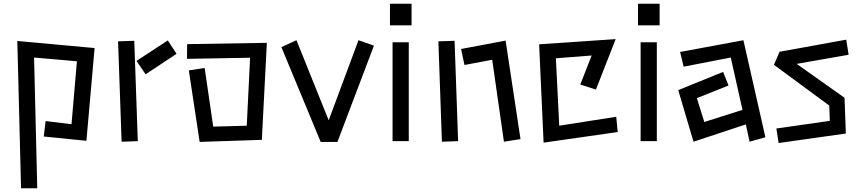

<svg xmlns="http://www.w3.org/2000/svg" viewBox="-20 -737 4627 1031"><path d="M225 -87 364 -70 393 -408 163 -428 180 274H93L73 -517L488 -479L444 19L215 -4Z M713 -410 881 -520 928 -448 762 -338ZM614 -515 701 -518 720 21 633 24Z M994 -359 1079 -372 1125 -57 1305 -62 1323 -427 984 -421 985 -500 1413 -507 1386 14 1052 25Z M1491 -484 1572 -521 1745 -91 1905 -521 1988 -492 1792 25H1702Z M2074 -717H2190V-601H2074ZM2088 -510H2175V21H2088Z M2623 -416 2474 -388 2456 -474 2695 -519 2775 10 2686 24ZM2334 -515 2421 -518 2440 21 2353 24Z M2875 -499 3286 -527 3180 -256 3096 -283 3157 -439 2965 -424 2983 -62 3289 -110 3297 -28 2899 29Z M3406 -717H3522V-601H3406ZM3420 -510H3507V21H3420Z M3985 -69 3704 24 3622 -253 3863 -351 3892 -278 3722 -210 3762 -82 3967 -147 3904 -428 3651 -379 3632 -458 3972 -521 4090 0 4005 24Z M4149 -47 4436 -88 4433 -170 4136 -389 4166 -459 4524 -524 4537 -443 4258 -394 4515 -212 4522 -20 4161 31Z"/></svg>

Font: Stick
Style: Regular
Weight: 400
Designer: Fontworks Inc.
Foundry: Fontworks Inc.
Version: Version 1.100